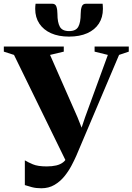

<svg xmlns="http://www.w3.org/2000/svg" viewBox="-40 -992 709 1028"><path d="M181 16Q153 16 131 10.2Q109 4.5 93 -1V-133.5Q109.5 -123.5 136 -112.2Q162.5 -101 210 -101Q239 -101 261.2 -106.2Q283.5 -111.5 298.5 -123.5Q313.5 -135.5 322 -156L321.5 -112L35 -698L-19.5 -715.5V-743H301.5V-715.5L228 -698L375 -364L407 -283L384 -270L415.5 -364L537.5 -698L466.5 -715.5V-743H649.5V-715.5L597.5 -698L368.5 -158Q358 -134 342.2 -104.2Q326.5 -74.5 304.2 -47.2Q282 -20 251.5 -2Q221 16 181 16ZM239.5 -972Q257 -972 262.2 -956Q267.5 -940 267.5 -917.5Q267.5 -872 280.5 -848.8Q293.5 -825.5 330 -825.5Q366.5 -825.5 379.2 -848.8Q392 -872 392 -917.5Q392 -940 397.5 -956Q403 -972 420 -972H509.5Q510 -965.5 510.5 -958.5Q511 -951.5 511 -944.5Q511 -899 489.5 -865.8Q468 -832.5 427.2 -814.2Q386.5 -796 329.5 -796Q273.5 -796 233 -814.2Q192.5 -832.5 170.5 -865.8Q148.5 -899 148.5 -944.5Q148.5 -951.5 149 -958.5Q149.5 -965.5 150.5 -972Z"/></svg>

Font: Merriweather 120pt ExtraBold
Style: Regular
Weight: 800
Version: Version 2.100